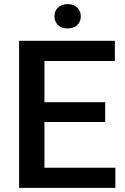

<svg xmlns="http://www.w3.org/2000/svg" viewBox="-20 -908 605 928"><path d="M194.8 -97.2V-318.4H488.3V-414.1H194.8V-613.3H535.2V-710.9H72.3V0H537.6V-97.2ZM243.2 -829.1C243.2 -795.4 267.1 -770.5 306.6 -770.5C346.2 -770.5 370.6 -795.4 370.6 -829.1C370.6 -862.8 346.2 -888.2 306.6 -888.2C267.1 -888.2 243.2 -862.8 243.2 -829.1Z"/></svg>

Font: Vazirmatn Medium
Style: Regular
Weight: 500
Designer: Saber Rastikerdar
Foundry: Saber Rastikerdar
Version: Version 33.003